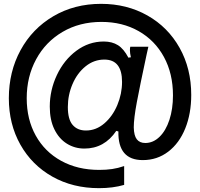

<svg xmlns="http://www.w3.org/2000/svg" viewBox="-20 -792 1040 999"><path d="M26 -281Q26 -419 87 -531Q148 -643 257.5 -707.5Q367 -772 506 -772Q640 -772 747 -711.5Q854 -651 914.5 -543Q975 -435 975 -298Q975 -201 944 -124Q913 -47 855.5 -3Q798 41 723 41Q593 41 596 -108L585 -111Q523 -19 419 -19Q369 -19 328 -44.5Q287 -70 263 -119Q239 -168 239 -237Q239 -323 276 -401.5Q313 -480 377.5 -528Q442 -576 520 -576Q563 -576 593.5 -557Q624 -538 648 -492L661 -494Q656 -515 656 -531Q656 -543 658 -549H752L743 -509Q708 -346 692 -260.5Q676 -175 676 -129Q677 -86 692 -67Q707 -48 736 -48Q777 -48 810 -80Q843 -112 861.5 -168.5Q880 -225 880 -296Q880 -409 833 -495.5Q786 -582 701.5 -630Q617 -678 508 -678Q394 -678 305.5 -626Q217 -574 168 -483.5Q119 -393 119 -281Q119 -171 166 -86.5Q213 -2 298.5 45Q384 92 496 92Q533 92 563.5 87.5Q594 83 626 72V170Q568 187 495 187Q359 187 252.5 127Q146 67 86 -39.5Q26 -146 26 -281ZM615 -366Q615 -482 523 -482Q469 -482 425.5 -447Q382 -412 357.5 -355Q333 -298 333 -235Q333 -171 358 -142Q383 -113 427 -113Q480 -113 523 -150Q566 -187 590.5 -245.5Q615 -304 615 -366Z"/></svg>

Font: Open Sauce Sans ExtraBold
Style: Regular
Weight: 800
Designer: Alfredo Marco Pradil
Foundry: Creative Sauce Fz LLC
Version: Version 1.477